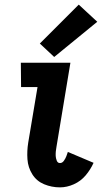

<svg xmlns="http://www.w3.org/2000/svg" viewBox="-20 -801 472 829"><path d="M239 8Q269 8 299 -5.5Q329 -19 350 -44Q371 -69 384 -98L273 -145Q270 -136 266.5 -126.5Q263 -117 256 -107Q249 -97 239 -97Q229 -97 225 -107.5Q221 -118 220.5 -127.5Q220 -137 221 -147.5Q222 -158 224 -168L284 -530H70L71 -425H142L102 -186Q96 -149 98.5 -113.5Q101 -78 119.5 -48.5Q138 -19 170.5 -5.5Q203 8 239 8ZM214 -555 400 -707 320 -781 152 -613Z"/></svg>

Font: Iosevka Sparkle
Style: Bold Italic
Weight: 700
Italic angle: -9°
Designer: Belleve Invis
Foundry: Belleve Invis
Version: Version 4.5.0; ttfautohint (v1.8.3)